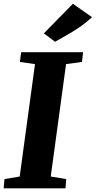

<svg xmlns="http://www.w3.org/2000/svg" viewBox="-29 -1028 522 1048"><path d="M-9 0 -4.5 -50.5 78.5 -64.5 162 -678 79.5 -690 86.5 -743H424.5L418.5 -690L331.5 -678L248 -64.5L332.5 -50.5L328.5 0ZM271.5 -800 210.5 -846 369 -1007.5 473 -934.5Q438.5 -902 402 -877.5Q365.5 -853 332 -834.5Q298.5 -816 271.5 -800Z"/></svg>

Font: Merriweather 20pt Black
Style: Italic
Weight: 900
Italic angle: -7.8°
Version: Version 2.101